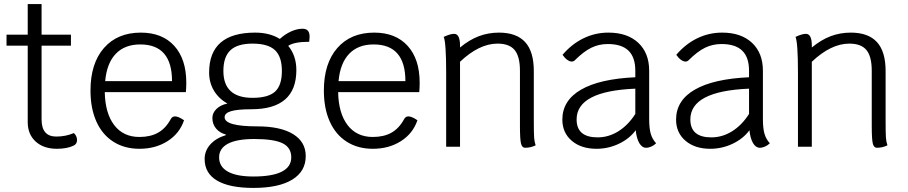

<svg xmlns="http://www.w3.org/2000/svg" viewBox="-20 -720 4455 942"><path d="M358 -33Q358 -14 342 -6Q310 10 259 10Q194 10 155 -25.5Q116 -61 116 -121V-496H12V-550H116V-700H184V-550H328V-496H184V-134Q184 -50 256 -50Q302 -50 342 -67Q349 -62 353.5 -52.5Q358 -43 358 -33Z M892 -268H494Q496 -164 540.5 -106Q585 -48 664 -48Q718 -48 755.5 -69Q793 -90 818 -136Q825 -149 839 -149Q855 -149 883 -130Q861 -65 802 -27.5Q743 10 664 10Q591 10 536.5 -24.5Q482 -59 453 -123.5Q424 -188 424 -276Q424 -409 490 -484.5Q556 -560 671 -560Q776 -560 835 -495Q894 -430 894 -314Q894 -291 892 -268ZM824 -322Q824 -502 668 -502Q592 -502 548 -456Q504 -410 496 -322Z M1499 -539Q1499 -533 1497 -515Q1423 -515 1394 -495Q1434 -447 1434 -376Q1434 -184 1213 -184Q1145 -184 1113.5 -174.5Q1082 -165 1082 -145Q1082 -100 1243 -100Q1356 -100 1418 -62Q1480 -24 1480 46Q1480 121 1413.5 161.5Q1347 202 1223 202Q1106 202 1045 166Q984 130 984 60Q984 20 1011.5 -11Q1039 -42 1088 -57V-60Q1058 -68 1040 -89.5Q1022 -111 1022 -141Q1022 -166 1042 -185.5Q1062 -205 1096 -212Q1053 -236 1029.5 -275.5Q1006 -315 1006 -364Q1006 -560 1232 -560Q1303 -560 1353 -529Q1378 -552 1407.5 -565.5Q1437 -579 1464 -579Q1482 -579 1490.5 -569.5Q1499 -560 1499 -539ZM1363 -372Q1363 -442 1329 -474Q1295 -506 1219 -506Q1145 -506 1110.5 -473.5Q1076 -441 1076 -372Q1076 -240 1219 -240Q1296 -240 1329.5 -270.5Q1363 -301 1363 -372ZM1055 52Q1055 98 1098 122Q1141 146 1223 146Q1315 146 1362 122.5Q1409 99 1409 52Q1409 4 1366.5 -17Q1324 -38 1227 -38Q1142 -38 1098.5 -15Q1055 8 1055 52Z M2037 -268H1639Q1641 -164 1685.5 -106Q1730 -48 1809 -48Q1863 -48 1900.5 -69Q1938 -90 1963 -136Q1970 -149 1984 -149Q2000 -149 2028 -130Q2006 -65 1947 -27.5Q1888 10 1809 10Q1736 10 1681.5 -24.5Q1627 -59 1598 -123.5Q1569 -188 1569 -276Q1569 -409 1635 -484.5Q1701 -560 1816 -560Q1921 -560 1980 -495Q2039 -430 2039 -314Q2039 -291 2037 -268ZM1969 -322Q1969 -502 1813 -502Q1737 -502 1693 -456Q1649 -410 1641 -322Z M2608 -7Q2584 5 2556 5Q2541 5 2536 -16.5Q2531 -38 2531 -102V-373Q2531 -443 2505 -474.5Q2479 -506 2421 -506Q2331 -506 2237 -417V0H2169V-363Q2169 -511 2157 -539Q2189 -554 2208 -554Q2237 -554 2237 -496V-487Q2283 -525 2329.5 -542.5Q2376 -560 2428 -560Q2514 -560 2556.5 -513.5Q2599 -467 2599 -372V-128Q2599 -67 2600.5 -45.5Q2602 -24 2608 -7Z M3199 -17Q3189 -7 3175.5 -1Q3162 5 3150 5Q3130 5 3116.5 -18Q3103 -41 3099 -81Q3068 -39 3016 -14.5Q2964 10 2907 10Q2831 10 2785 -29.5Q2739 -69 2739 -133Q2739 -227 2830.5 -280Q2922 -333 3097 -341V-373Q3097 -439 3063.5 -471.5Q3030 -504 2962 -504Q2918 -504 2880.5 -485.5Q2843 -467 2800 -424Q2794 -418 2785 -418Q2775 -418 2763 -426.5Q2751 -435 2740 -451Q2785 -504 2842.5 -532Q2900 -560 2965 -560Q3058 -560 3111.5 -510Q3165 -460 3165 -373V-137Q3165 -91 3172.5 -64.5Q3180 -38 3199 -17ZM3097 -161V-285Q2809 -273 2809 -134Q2809 -46 2912 -46Q2966 -46 3014 -76Q3062 -106 3097 -161Z M3757 -17Q3747 -7 3733.5 -1Q3720 5 3708 5Q3688 5 3674.5 -18Q3661 -41 3657 -81Q3626 -39 3574 -14.5Q3522 10 3465 10Q3389 10 3343 -29.5Q3297 -69 3297 -133Q3297 -227 3388.5 -280Q3480 -333 3655 -341V-373Q3655 -439 3621.5 -471.5Q3588 -504 3520 -504Q3476 -504 3438.5 -485.5Q3401 -467 3358 -424Q3352 -418 3343 -418Q3333 -418 3321 -426.5Q3309 -435 3298 -451Q3343 -504 3400.5 -532Q3458 -560 3523 -560Q3616 -560 3669.5 -510Q3723 -460 3723 -373V-137Q3723 -91 3730.5 -64.5Q3738 -38 3757 -17ZM3655 -161V-285Q3367 -273 3367 -134Q3367 -46 3470 -46Q3524 -46 3572 -76Q3620 -106 3655 -161Z M4334 -7Q4310 5 4282 5Q4267 5 4262 -16.5Q4257 -38 4257 -102V-373Q4257 -443 4231 -474.5Q4205 -506 4147 -506Q4057 -506 3963 -417V0H3895V-363Q3895 -511 3883 -539Q3915 -554 3934 -554Q3963 -554 3963 -496V-487Q4009 -525 4055.5 -542.5Q4102 -560 4154 -560Q4240 -560 4282.5 -513.5Q4325 -467 4325 -372V-128Q4325 -67 4326.5 -45.5Q4328 -24 4334 -7Z"/></svg>

Font: Krub
Style: Regular
Weight: 400
Designer: Ekaluck Peanpanawate
Foundry: Cadson Demak Co.,Ltd.
Version: Version 1.000; ttfautohint (v1.6)